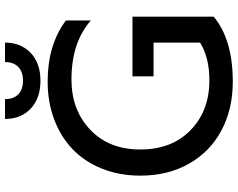

<svg xmlns="http://www.w3.org/2000/svg" viewBox="-110 -812 937 756"><g transform="rotate(-90 358.0 -433.5)"><path d="M418.9 -742.2Q349.1 -742.2 308.6 -780.8Q268.1 -819.3 268.1 -881.8H346.2Q346.2 -848.1 365.2 -829.6Q384.3 -811 418.9 -811Q453.6 -811 472.9 -829.6Q492.2 -848.1 492.2 -881.8H568.8Q568.8 -819.3 528.3 -780.8Q487.8 -742.2 418.9 -742.2ZM415 15.1Q307.1 15.1 223.4 -29.3Q139.6 -73.7 92.3 -156.7Q44.9 -239.7 44.9 -349.1Q44.9 -431.2 72.3 -499.5Q99.6 -567.9 148.4 -615Q197.3 -662.1 265.9 -688Q334.5 -713.9 415 -713.9Q560.1 -713.9 655.8 -642.1V-543.9Q568.8 -620.1 423.8 -620.1Q303.2 -620.1 225.6 -546.1Q147.9 -472.2 147.9 -349.1Q147.9 -225.1 224.1 -151.1Q300.3 -77.1 419.9 -77.1Q510.7 -77.1 568.8 -113.8V-296.9H436V-379.9H670.9V-60.1Q580.6 15.1 415 15.1Z"/></g></svg>

Font: Prompt
Style: Regular
Weight: 400
Designer: Katatrad Team
Foundry: CadsonDemak
Version: Version 1.000;PS 001.000;hotconv 1.0.88;makeotf.lib2.5.64775